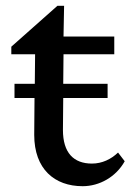

<svg xmlns="http://www.w3.org/2000/svg" viewBox="-20 -632 450 662"><path d="M410 -76 387 -106C363 -83 332 -68 297 -68C234 -68 197 -105 197 -184L198 -294H351V-343H198L199 -445H374V-506H199L201 -612H178L19 -471V-445H101L100 -343H30V-294H99L98 -167C98 -49 168 10 265 10C323 10 380 -22 410 -76Z"/></svg>

Font: TPK Tissa Web Medium
Style: Regular
Weight: 500
Designer: Jacques Le Bailly, Suppakit Chalermlarp | Katatrad Co.,Ltd.
Foundry: Jacques Le Bailly, Cadson Demak Co.,Ltd.
Version: Version 5.000;Glyphs 3.1.2 (3151)